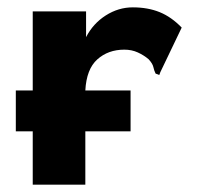

<svg xmlns="http://www.w3.org/2000/svg" viewBox="-20 -502 540 522"><path d="M23 -145V-256H69V-471H214V-401Q233 -438 267.5 -460Q302 -482 341 -482Q382 -482 414 -469Q446 -456 474 -427L416 -306L413 -298L403 -302Q399 -310 397 -319.5Q395 -329 384 -341Q371 -352 354.5 -359.5Q338 -367 318 -367Q274 -367 244.5 -340.5Q215 -314 212 -256H335V-145H212V0H69V-145Z"/></svg>

Font: Inconsolata Black
Style: Regular
Weight: 900
Monospace: yes
Designer: Raph Levien, Cyreal, Brenton Simpson
Foundry: Raph Levien, Cyreal, Google
Version: Version 3.001; ttfautohint (v1.8.2.53-6de2)